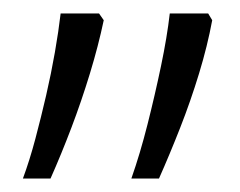

<svg xmlns="http://www.w3.org/2000/svg" viewBox="-20 -608 356 285"><path d="M175 -343Q188 -380 199 -423.5Q210 -467 219 -510Q228 -553 232 -588H289L295 -578Q288 -540 275.5 -499Q263 -458 247.5 -418.5Q232 -379 216 -343ZM14 -343Q24 -370 32.5 -402Q41 -434 48.5 -466.5Q56 -499 61.5 -530.5Q67 -562 70 -588H127L134 -578Q126 -540 113.5 -499Q101 -458 86 -418.5Q71 -379 55 -343Z"/></svg>

Font: Noto Sans Hebrew Light
Style: Regular
Weight: 300
Designer: Monotype Design Team
Foundry: Monotype Imaging Inc.
Version: Version 2.003